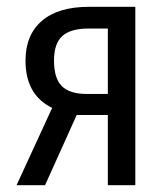

<svg xmlns="http://www.w3.org/2000/svg" viewBox="-20 -546 494 566"><path d="M242.2 -525.9H378.9V0H297.9V-207H206.1L112.8 0H28.8L133.8 -228Q55.2 -266.1 55.2 -367.2Q55.2 -442.9 103.3 -484.4Q151.4 -525.9 242.2 -525.9ZM236.8 -269H297.9V-461.9H241.2Q188.5 -461.9 163.8 -439.9Q139.2 -418 139.2 -367.2Q139.2 -315.4 162.1 -292.2Q185.1 -269 236.8 -269Z"/></svg>

Font: Fira Sans Compressed Book
Style: Regular
Weight: 350
Width: 1
Designer: Carrois Corporate & Edenspiekermann AG
Foundry: Carrois Corporate GbR & Edenspiekermann AG
Version: Version 4.203;PS 004.203;hotconv 1.0.88;makeotf.lib2.5.64775